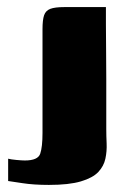

<svg xmlns="http://www.w3.org/2000/svg" viewBox="-20 -419 362 542"><path d="M3 29Q10 31 26 32.5Q42 34 50 34Q87 34 93.5 15Q100 -4 100 -44Q100 -118 100 -191Q100 -264 100 -337Q100 -363 104.5 -376Q109 -389 122 -394Q135 -399 162 -399Q192 -399 221 -399Q250 -399 279 -399Q279 -383 279 -351.5Q279 -320 279.5 -279.5Q280 -239 280 -196.5Q280 -154 280 -117Q280 -80 280 -55Q280 -36 281 -14Q282 8 277.5 29Q273 50 257.5 66.5Q242 83 208.5 93Q175 103 118 103Q75 103 43 98Q11 93 3 92Q3 76 3 60.5Q3 45 3 29Z"/></svg>

Font: Genos ExtraBold
Style: Regular
Weight: 800
Designer: Robert E. Leuschke
Foundry: Robert E. Leuschke
Version: Version 1.010